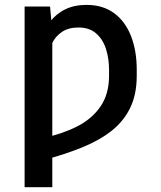

<svg xmlns="http://www.w3.org/2000/svg" viewBox="-20 -573 669 796"><path d="M196.8 -444.3V203.1H82V-545.9H187.5ZM174.3 -323.2 122.1 -291Q128.9 -350.1 144.5 -398.4Q160.2 -446.8 186.3 -481.2Q212.4 -515.6 250.2 -534.2Q288.1 -552.7 338.4 -552.7Q406.2 -552.7 452.6 -518.8Q499 -484.9 522.9 -424.1Q546.9 -363.3 546.9 -283.2V-258.8Q546.9 -182.6 520.3 -127Q493.7 -71.3 443.6 -31.5Q393.6 8.3 321.8 37.6Q250 66.9 159.7 90.8L155.3 0Q235.4 -16.6 297.9 -47.9Q360.4 -79.1 396.2 -130.9Q432.1 -182.6 432.1 -258.8V-283.2Q432.1 -330.6 419.2 -370.6Q406.2 -410.6 378.2 -434.8Q350.1 -459 305.2 -459Q264.2 -459 237.1 -440.9Q210 -422.9 195.1 -392.1Q180.2 -361.3 174.3 -323.2Z"/></svg>

Font: Inter 24pt Medium
Style: Regular
Weight: 500
Designer: Rasmus Andersson
Foundry: rsms
Version: Version 4.001;git-66647c0bb